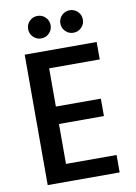

<svg xmlns="http://www.w3.org/2000/svg" viewBox="-96 -947 716 1009"><g transform="rotate(-10 262.0 -442.5)"><path d="M189 -603V-399H429V-306H189V-93H459V0H75V-696H459V-603ZM116 -825Q116 -850 133.5 -867.5Q151 -885 176 -885Q201 -885 218.5 -867.5Q236 -850 236 -825Q236 -800 218.5 -782.5Q201 -765 176 -765Q151 -765 133.5 -782.5Q116 -800 116 -825ZM288 -825Q288 -850 305.5 -867.5Q323 -885 348 -885Q373 -885 390.5 -867.5Q408 -850 408 -825Q408 -800 390.5 -782.5Q373 -765 348 -765Q323 -765 305.5 -782.5Q288 -800 288 -825Z"/></g></svg>

Font: Poppins Medium A&M
Style: Regular
Weight: 500
Designer: Ninad Kale (Devanagari), Jonny Pinhorn (Latin)
Foundry: Indian Type Foundry
Version: 4.004